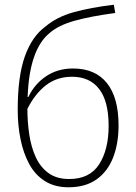

<svg xmlns="http://www.w3.org/2000/svg" viewBox="-20 -783 575 813"><path d="M55 -318Q55 -460 85.5 -545Q116 -630 173 -671Q220 -711 291 -731Q362 -751 462 -763L468 -728Q363 -714 295.5 -695Q228 -676 191 -644Q104 -574 97 -372H100Q126 -427 175 -460Q224 -493 289 -493Q383 -493 432.5 -431.5Q482 -370 482 -252Q482 -175 459 -116Q436 -57 389 -23.5Q342 10 270 10Q212 10 170.5 -16Q129 -42 104 -88Q79 -134 67 -193Q55 -252 55 -318ZM273 -25Q360 -25 400 -87.5Q440 -150 440 -250Q440 -354 400 -406Q360 -458 285 -458Q221 -458 174.5 -422Q128 -386 96 -322Q96 -266 104 -213Q112 -160 131.5 -117.5Q151 -75 185.5 -50Q220 -25 273 -25Z"/></svg>

Font: Noto Sans Disp ExtLt
Style: Regular
Weight: 200
Designer: Monotype Design Team
Foundry: Monotype Imaging Inc.
Version: Version 2.000;GOOG;noto-source:20170915:90ef993387c0